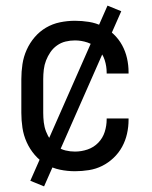

<svg xmlns="http://www.w3.org/2000/svg" viewBox="-20 -602 540 684"><path d="M247 8Q220 8 193.5 2.5Q167 -3 144 -16.5Q121 -30 103.5 -50.5Q86 -71 75 -95.5Q64 -120 60 -146.5Q56 -173 56 -200V-320Q56 -347 60 -373.5Q64 -400 75 -424.5Q86 -449 103.5 -469.5Q121 -490 144 -503.5Q167 -517 193.5 -522.5Q220 -528 247 -528Q272 -528 297 -524Q322 -520 344 -509Q366 -498 384.5 -480.5Q403 -463 415 -441Q427 -419 432.5 -394.5Q438 -370 438 -345V-340H360V-343Q360 -366 353 -388Q346 -410 330 -426.5Q314 -443 292 -450.5Q270 -458 247 -458Q230 -458 213.5 -454Q197 -450 183 -440Q169 -430 159.5 -416Q150 -402 144 -386.5Q138 -371 136 -354Q134 -337 134 -320V-200Q134 -183 136 -166Q138 -149 144 -133.5Q150 -118 159.5 -104Q169 -90 183 -80Q197 -70 213.5 -66Q230 -62 247 -62Q270 -62 292 -69.5Q314 -77 330 -93.5Q346 -110 353 -132Q360 -154 360 -177V-180H438V-175Q438 -150 432.5 -125.5Q427 -101 415 -79Q403 -57 384.5 -39.5Q366 -22 344 -11Q322 0 297 4Q272 8 247 8ZM137 62 88 42 363 -582 412 -562Z"/></svg>

Font: HulyMono
Style: Regular
Weight: 400
Monospace: yes
Designer: Belleve Invis
Foundry: Belleve Invis
Version: Version 33.2.5; ttfautohint (v1.8.4)